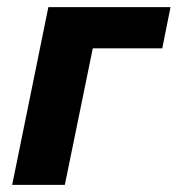

<svg xmlns="http://www.w3.org/2000/svg" viewBox="-20 -516 496 536"><path d="M14 0 115 -496H456L433 -381H239L161 0Z"/></svg>

Font: mr_Source Sans Pro
Style: Bold Italic
Weight: 700
Italic angle: -11°
Designer: Paul D. Hunt
Foundry: Adobe Systems Incorporated
Version: Version 1.036;July 10, 2024;FontCreator 11.5.0.2430 64-bit